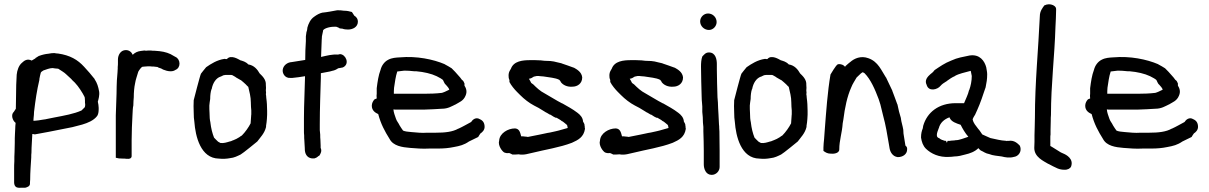

<svg xmlns="http://www.w3.org/2000/svg" viewBox="-20 -739 5650 897"><path d="M45 -217C29 -203 39 -175 53 -165C52 -156 51 -145 51 -135C51 -129 50 -124 50 -116C49 -102 49 -85 49 -71C49 -57 48 -45 48 -29C47 -15 47 0 47 14C46 27 46 39 46 50V107C46 113 44 136 65 138C69 139 77 138 78 138H98C106 136 120 132 120 119C120 115 120 110 121 100V99C121 66 124 30 126 -4V-5C126 -13 126 -19 127 -26V-27C127 -55 130 -84 131 -113C133 -113 137 -112 140 -112L142 -111L207 -123C243 -130 280 -137 318 -145L364 -157C391 -165 417 -176 433 -196V-197H434C441 -208 441 -222 441 -235C441 -245 439 -254 437 -264C440 -274 446 -295 443 -312C439 -334 434 -351 422 -369V-370C407 -389 390 -409 373 -427C343 -460 307 -481 251 -489H250C245 -489 240 -490 234 -491H232C224 -491 216 -490 206 -488C193 -487 176 -483 163 -478H162C154 -474 153 -471 147 -469L145 -466C141 -464 133 -459 128 -456C109 -466 94 -457 83 -446C68 -434 60 -411 58 -390C56 -358 55 -326 55 -294C55 -273 54 -252 54 -231ZM136 -175C136 -179 137 -183 137 -189C138 -198 139 -206 139 -216C146 -274 152 -315 164 -366V-370C166 -379 168 -392 170 -397V-398C171 -402 177 -407 183 -410C196 -414 211 -421 226 -421C230 -420 238 -419 239 -419H241C244 -419 242 -419 252 -418C267 -408 280 -401 289 -392C298 -384 307 -376 315 -368V-367C336 -349 351 -328 366 -303C370 -295 376 -286 376 -283C376 -277 377 -273 377 -269V-259L378 -252C378 -239 376 -237 371 -233L361 -223C326 -207 280 -199 233 -190L203 -184C196 -182 188 -181 180 -180C167 -178 152 -175 143 -175Z M521 -2C532 1 538 2 556 2H562C567 2 595 9 595 -10V-84C595 -124 597 -164 599 -203C600 -219 600 -235 603 -247V-249C603 -260 604 -272 605 -285V-286C605 -306 607 -332 611 -349C614 -369 620 -382 626 -404C631 -413 640 -425 645 -427C649 -427 653 -428 655 -428C661 -428 665 -429 669 -429H682C687 -428 695 -428 700 -428C701 -428 703 -427 707 -427C709 -427 713 -426 716 -426L719 -424L721 -423L733 -419L742 -414C752 -410 764 -406 776 -406C784 -406 792 -407 799 -412C827 -423 823 -463 800 -473L791 -478C773 -490 751 -497 725 -500C716 -501 708 -501 701 -502H700C694 -502 690 -502 685 -503H683C676 -503 668 -503 661 -502C661 -502 659 -503 656 -503H654C649 -502 646 -502 638 -501C622 -499 610 -493 600 -483C595 -495 584 -505 568 -505C543 -505 531 -481 531 -461V-447C531 -440 531 -433 530 -426V-418C530 -413 529 -409 529 -401C528 -390 527 -376 526 -363V-362C526 -354 525 -345 525 -335C525 -292 522 -246 521 -200Z M885 -213C885 -196 886 -182 888 -170C893 -102 917 1 1003 2C1021 4 1038 3 1054 0C1075 -2 1089 -10 1104 -17C1114 -22 1182 -78 1182 -78C1196 -97 1216 -116 1223 -146V-151C1225 -160 1226 -174 1227 -184V-185C1227 -190 1228 -196 1228 -203V-221C1228 -232 1227 -242 1227 -251V-252C1226 -262 1226 -270 1224 -282C1224 -287 1223 -295 1222 -300L1223 -304V-305C1223 -310 1222 -314 1222 -317C1223 -323 1223 -333 1222 -342C1224 -368 1204 -385 1193 -396C1183 -414 1167 -434 1140 -438C1128 -451 1114 -454 1101 -458V-459H1100C1097 -460 1059 -486 1040 -463H1035L1030 -464H1029C994 -459 966 -441 943 -425C940 -422 919 -395 919 -395C915 -389 885 -271 885 -271C884 -253 884 -234 885 -213ZM958 -246C959 -255 960 -266 962 -277V-279C962 -293 964 -311 968 -322L969 -323C974 -351 989 -374 1010 -381H1011C1018 -384 1024 -388 1026 -388H1028C1032 -389 1035 -389 1040 -389H1055C1059 -389 1061 -389 1065 -388C1071 -384 1079 -381 1083 -377L1104 -365H1105C1111 -360 1122 -351 1128 -345C1132 -341 1134 -338 1140 -333C1145 -311 1152 -287 1152 -259V-257C1152 -244 1153 -235 1154 -223V-205C1154 -202 1153 -200 1153 -193C1152 -184 1152 -173 1151 -165V-163C1142 -145 1126 -122 1110 -106C1106 -104 1102 -101 1098 -98L1084 -90C1080 -88 1073 -85 1068 -83H1067C1063 -81 1059 -79 1054 -78H1053C1040 -74 1025 -69 1010 -71C1008 -72 1006 -73 999 -77C992 -83 987 -89 980 -96C972 -116 966 -140 963 -166V-167C960 -179 959 -194 959 -209V-210C958 -223 958 -235 958 -246Z M1301 -414C1298 -396 1312 -373 1336 -375H1346C1367 -377 1381 -379 1405 -383V-379C1404 -316 1400 -253 1400 -188V-129C1400 -121 1400 -114 1401 -106C1401 -99 1401 -90 1402 -81C1402 -75 1403 -69 1403 -63C1403 -55 1404 -50 1404 -46V-43C1404 -22 1413 -2 1437 1H1449C1464 -3 1465 -10 1472 -12C1478 -21 1485 -34 1478 -48V-59C1478 -67 1477 -76 1477 -84V-85C1476 -93 1476 -101 1476 -110C1475 -117 1475 -124 1474 -131V-159C1474 -232 1477 -305 1479 -376V-397C1493 -399 1507 -403 1521 -405L1532 -408C1543 -410 1551 -414 1560 -420C1565 -421 1574 -422 1582 -424L1583 -425H1584C1615 -442 1595 -484 1570 -486H1568L1559 -484C1531 -486 1507 -479 1480 -473C1481 -499 1482 -526 1483 -552C1483 -557 1484 -560 1484 -569C1486 -577 1487 -586 1489 -593V-595C1489 -604 1516 -614 1540 -614H1551C1559 -611 1563 -610 1568 -606H1571C1573 -606 1575 -605 1580 -605C1587 -602 1597 -601 1606 -601C1627 -601 1652 -612 1652 -638C1652 -649 1647 -659 1635 -666C1633 -670 1627 -678 1624 -683C1613 -686 1602 -689 1586 -689C1577 -691 1565 -691 1557 -691H1555C1533 -687 1508 -682 1487 -680H1486C1473 -677 1460 -670 1448 -661C1430 -649 1421 -628 1416 -610V-609C1415 -603 1415 -597 1413 -592L1412 -591L1409 -569V-547C1407 -518 1406 -490 1406 -459C1387 -456 1363 -452 1343 -449C1323 -448 1304 -434 1301 -414Z M1717 -245C1717 -222 1734 -212 1747 -206C1759 -160 1778 -125 1800 -90C1817 -57 1859 -51 1896 -48C1924 -46 1953 -43 1986 -45H2025C2053 -45 2076 -47 2100 -52C2128 -57 2148 -62 2171 -78C2184 -84 2200 -92 2214 -99C2217 -105 2221 -110 2225 -116C2232 -120 2244 -131 2244 -146C2244 -165 2236 -176 2222 -182C2203 -194 2187 -179 2181 -169C2162 -159 2142 -147 2122 -138H2121C2095 -123 2059 -119 2016 -119H1976C1949 -117 1927 -120 1902 -122C1887 -123 1871 -125 1863 -129C1858 -136 1851 -146 1847 -153C1841 -166 1834 -172 1830 -184C1825 -199 1819 -213 1818 -228C1822 -227 1827 -227 1829 -227H1963C1991 -228 2017 -229 2045 -231C2073 -231 2091 -243 2108 -251H2109L2110 -252C2124 -261 2145 -267 2155 -292C2164 -312 2157 -328 2150 -339V-349C2147 -356 2145 -362 2138 -366C2133 -373 2127 -381 2120 -388C2112 -398 2101 -409 2090 -420C2080 -426 2071 -432 2059 -438H2058V-439C2004 -462 1927 -478 1848 -471C1830 -470 1811 -469 1794 -460C1776 -451 1763 -433 1758 -413C1748 -387 1744 -358 1740 -327V-301C1739 -295 1739 -289 1740 -279L1730 -275C1723 -268 1717 -257 1717 -245ZM1820 -301C1820 -309 1820 -319 1821 -329C1825 -355 1828 -381 1836 -405C1845 -406 1856 -407 1869 -409C1883 -409 1899 -408 1916 -406H1925C1960 -403 1995 -395 2020 -383C2029 -378 2051 -368 2051 -362C2055 -355 2057 -347 2063 -343C2069 -337 2078 -326 2079 -320C2072 -317 2065 -313 2058 -310C2052 -308 2046 -305 2044 -305H2043C2018 -302 1990 -301 1963 -301Z M2312 -82C2305 -60 2326 -31 2337 -26H2338C2347 -22 2355 -24 2359 -24C2363 -23 2370 -19 2374 -17H2376C2385 -17 2392 -17 2403 -18C2428 -13 2451 -22 2467 -25C2527 -40 2595 -50 2652 -72C2681 -85 2707 -98 2713 -137V-139L2712 -141V-148L2711 -150V-155C2710 -162 2707 -165 2704 -171C2703 -190 2690 -203 2678 -212C2653 -231 2633 -241 2607 -256H2606C2578 -270 2553 -287 2524 -303C2504 -313 2487 -329 2471 -345C2469 -347 2460 -351 2460 -355C2458 -360 2454 -366 2451 -371C2460 -372 2467 -376 2474 -381L2488 -384H2497C2498 -384 2500 -383 2505 -383C2509 -383 2511 -382 2518 -382C2546 -377 2574 -376 2593 -366C2595 -364 2597 -361 2599 -359V-357C2609 -342 2630 -332 2654 -334C2678 -334 2700 -349 2700 -377V-378C2697 -403 2675 -415 2661 -423H2660C2656 -425 2606 -442 2606 -442C2604 -443 2602 -444 2596 -445L2583 -448C2574 -451 2561 -453 2551 -454H2550C2544 -454 2536 -455 2524 -455C2518 -456 2512 -456 2506 -457H2505C2498 -457 2489 -458 2480 -458H2457C2422 -458 2380 -454 2367 -418C2365 -414 2359 -406 2357 -397V-395C2357 -395 2356 -393 2356 -388C2356 -380 2356 -374 2360 -365V-356C2368 -340 2384 -321 2395 -310L2410 -295C2429 -276 2452 -258 2475 -246L2496 -235C2508 -227 2522 -220 2532 -213H2533L2548 -204L2552 -203L2566 -194L2576 -189H2580C2588 -184 2599 -179 2605 -173H2606C2612 -170 2619 -163 2628 -156C2630 -154 2631 -150 2631 -148V-146L2632 -144V-141C2612 -136 2596 -130 2577 -126L2550 -120C2542 -119 2533 -117 2524 -115C2509 -111 2492 -109 2475 -105L2445 -99L2444 -100H2442C2441 -100 2437 -101 2432 -101C2429 -102 2422 -102 2419 -102H2415C2410 -120 2407 -137 2387 -139H2385C2354 -139 2314 -117 2312 -82Z M2783 -82C2776 -60 2797 -31 2808 -26H2809C2818 -22 2826 -24 2830 -24C2834 -23 2841 -19 2845 -17H2847C2856 -17 2863 -17 2874 -18C2899 -13 2922 -22 2938 -25C2998 -40 3066 -50 3123 -72C3152 -85 3178 -98 3184 -137V-139L3183 -141V-148L3182 -150V-155C3181 -162 3178 -165 3175 -171C3174 -190 3161 -203 3149 -212C3124 -231 3104 -241 3078 -256H3077C3049 -270 3024 -287 2995 -303C2975 -313 2958 -329 2942 -345C2940 -347 2931 -351 2931 -355C2929 -360 2925 -366 2922 -371C2931 -372 2938 -376 2945 -381L2959 -384H2968C2969 -384 2971 -383 2976 -383C2980 -383 2982 -382 2989 -382C3017 -377 3045 -376 3064 -366C3066 -364 3068 -361 3070 -359V-357C3080 -342 3101 -332 3125 -334C3149 -334 3171 -349 3171 -377V-378C3168 -403 3146 -415 3132 -423H3131C3127 -425 3077 -442 3077 -442C3075 -443 3073 -444 3067 -445L3054 -448C3045 -451 3032 -453 3022 -454H3021C3015 -454 3007 -455 2995 -455C2989 -456 2983 -456 2977 -457H2976C2969 -457 2960 -458 2951 -458H2928C2893 -458 2851 -454 2838 -418C2836 -414 2830 -406 2828 -397V-395C2828 -395 2827 -393 2827 -388C2827 -380 2827 -374 2831 -365V-356C2839 -340 2855 -321 2866 -310L2881 -295C2900 -276 2923 -258 2946 -246L2967 -235C2979 -227 2993 -220 3003 -213H3004L3019 -204L3023 -203L3037 -194L3047 -189H3051C3059 -184 3070 -179 3076 -173H3077C3083 -170 3090 -163 3099 -156C3101 -154 3102 -150 3102 -148V-146L3103 -144V-141C3083 -136 3067 -130 3048 -126L3021 -120C3013 -119 3004 -117 2995 -115C2980 -111 2963 -109 2946 -105L2916 -99L2915 -100H2913C2912 -100 2908 -101 2903 -101C2900 -102 2893 -102 2890 -102H2886C2881 -120 2878 -137 2858 -139H2856C2825 -139 2785 -117 2783 -82Z M3251 -639C3251 -617 3270 -599 3292 -599C3312 -599 3328 -617 3328 -636C3328 -658 3310 -676 3288 -676C3268 -676 3251 -659 3251 -639ZM3255 -428C3255 -382 3257 -335 3258 -289C3258 -277 3259 -265 3260 -255L3261 -241V-216C3263 -201 3264 -183 3264 -168V-167C3265 -161 3265 -154 3266 -146V-125C3267 -94 3268 -64 3268 -34V29C3268 49 3277 78 3305 78C3325 78 3342 61 3342 41V-33C3342 -64 3341 -95 3341 -125L3340 -141C3340 -145 3340 -152 3339 -158C3339 -170 3337 -187 3337 -198V-199C3336 -210 3336 -220 3335 -233C3335 -241 3334 -250 3334 -259V-260C3333 -267 3333 -275 3332 -285C3331 -328 3329 -372 3329 -415V-440C3329 -460 3324 -494 3292 -494C3276 -494 3269 -483 3261 -475C3256 -461 3255 -444 3255 -428Z M3410 -213C3410 -196 3411 -182 3413 -170C3418 -102 3442 1 3528 2C3546 4 3563 3 3579 0C3600 -2 3614 -10 3629 -17C3639 -22 3707 -78 3707 -78C3721 -97 3741 -116 3748 -146V-151C3750 -160 3751 -174 3752 -184V-185C3752 -190 3753 -196 3753 -203V-221C3753 -232 3752 -242 3752 -251V-252C3751 -262 3751 -270 3749 -282C3749 -287 3748 -295 3747 -300L3748 -304V-305C3748 -310 3747 -314 3747 -317C3748 -323 3748 -333 3747 -342C3749 -368 3729 -385 3718 -396C3708 -414 3692 -434 3665 -438C3653 -451 3639 -454 3626 -458V-459H3625C3622 -460 3584 -486 3565 -463H3560L3555 -464H3554C3519 -459 3491 -441 3468 -425C3465 -422 3444 -395 3444 -395C3440 -389 3410 -271 3410 -271C3409 -253 3409 -234 3410 -213ZM3483 -246C3484 -255 3485 -266 3487 -277V-279C3487 -293 3489 -311 3493 -322L3494 -323C3499 -351 3514 -374 3535 -381H3536C3543 -384 3549 -388 3551 -388H3553C3557 -389 3560 -389 3565 -389H3580C3584 -389 3586 -389 3590 -388C3596 -384 3604 -381 3608 -377L3629 -365H3630C3636 -360 3647 -351 3653 -345C3657 -341 3659 -338 3665 -333C3670 -311 3677 -287 3677 -259V-257C3677 -244 3678 -235 3679 -223V-205C3679 -202 3678 -200 3678 -193C3677 -184 3677 -173 3676 -165V-163C3667 -145 3651 -122 3635 -106C3631 -104 3627 -101 3623 -98L3609 -90C3605 -88 3598 -85 3593 -83H3592C3588 -81 3584 -79 3579 -78H3578C3565 -74 3550 -69 3535 -71C3533 -72 3531 -73 3524 -77C3517 -83 3512 -89 3505 -96C3497 -116 3491 -140 3488 -166V-167C3485 -179 3484 -194 3484 -209V-210C3483 -223 3483 -235 3483 -246Z M3827 -34C3837 -27 3845 -21 3863 -21C3871 -20 3901 -21 3901 -41C3901 -84 3914 -117 3917 -163L3920 -180C3927 -236 3938 -289 3957 -331C3963 -347 3973 -361 3982 -377L4002 -396C4004 -398 4007 -399 4009 -401H4012C4014 -400 4016 -399 4019 -397C4048 -368 4068 -321 4085 -276L4093 -251C4097 -234 4102 -215 4106 -198C4118 -155 4125 -111 4133 -64L4136 -46C4139 -29 4150 -8 4174 -5H4175C4197 -5 4218 -18 4218 -41C4218 -46 4219 -52 4210 -59C4207 -75 4204 -96 4201 -115L4200 -133C4197 -152 4191 -168 4189 -185V-187C4183 -205 4177 -229 4173 -250V-251L4172 -252C4168 -262 4165 -271 4161 -282L4149 -314V-315C4139 -336 4130 -355 4120 -376V-377H4119C4098 -409 4083 -451 4037 -467C4002 -480 3971 -466 3952 -449C3951 -448 3945 -444 3942 -441L3933 -433C3931 -432 3931 -431 3928 -427C3922 -435 3910 -441 3896 -439H3895C3885 -436 3861 -391 3860 -391C3846 -309 3840 -220 3833 -130L3830 -89C3829 -77 3827 -63 3827 -50Z M4283 -96C4286 -76 4292 -58 4306 -44C4330 -21 4367 -3 4415 -6C4422 -6 4431 -7 4438 -8C4456 -8 4475 -13 4489 -17C4511 -22 4534 -30 4551 -47C4554 -42 4559 -39 4563 -35H4564C4574 -31 4584 -22 4602 -19C4618 -12 4641 -11 4660 -8C4675 -4 4697 0 4717 -6C4734 -8 4750 -24 4748 -45C4748 -50 4746 -55 4744 -59C4735 -68 4719 -85 4693 -81H4684L4683 -80H4682L4681 -81L4661 -83L4644 -86C4634 -88 4619 -91 4607 -94C4596 -98 4584 -105 4569 -111C4563 -119 4557 -130 4550 -137C4538 -154 4528 -162 4524 -182C4526 -187 4530 -195 4534 -201H4535V-202C4543 -219 4549 -233 4556 -250C4563 -267 4570 -288 4576 -306L4585 -332V-333C4589 -353 4592 -368 4592 -392C4592 -403 4589 -414 4588 -422V-423C4580 -455 4557 -486 4512 -480H4511C4479 -473 4454 -470 4424 -456C4393 -444 4371 -428 4347 -412L4344 -409C4338 -399 4331 -398 4317 -383C4310 -375 4300 -361 4309 -343C4318 -309 4360 -320 4374 -338C4381 -346 4388 -351 4403 -360H4404V-361C4415 -369 4428 -378 4440 -383H4441V-384C4460 -395 4486 -400 4515 -408L4516 -404C4517 -397 4519 -391 4520 -384C4520 -361 4515 -337 4508 -318H4507V-317C4503 -298 4492 -277 4484 -257H4445C4365 -257 4311 -214 4293 -151C4292 -146 4292 -142 4291 -139C4286 -127 4283 -114 4283 -98ZM4357 -106V-111C4357 -117 4362 -131 4365 -138V-139L4366 -140C4372 -165 4391 -182 4416 -191C4416 -191 4417 -189 4417 -188C4425 -170 4447 -163 4468 -156C4477 -138 4489 -117 4504 -100C4484 -94 4463 -84 4445 -84H4444L4439 -83L4424 -82L4418 -81H4407C4404 -70 4403 -70 4400 -81H4398C4393 -81 4389 -82 4386 -84H4385L4384 -85H4382C4377 -87 4371 -90 4367 -94H4366C4361 -96 4357 -100 4357 -106Z M4812 -48C4812 -5 4855 13 4878 27H4879C4893 35 4906 41 4921 48C4931 52 4941 54 4952 54C4968 55 4980 48 4984 39C4997 3 4962 -16 4947 -22L4936 -27C4924 -34 4911 -42 4899 -50C4895 -53 4890 -55 4887 -57V-95C4887 -102 4887 -105 4888 -110V-132C4888 -145 4889 -158 4889 -174C4889 -184 4889 -194 4890 -202V-203C4890 -345 4907 -476 4911 -614C4912 -640 4914 -663 4914 -690V-697C4914 -710 4897 -719 4880 -719C4873 -719 4866 -717 4860 -714V-715C4851 -703 4838 -687 4838 -664C4831 -507 4815 -354 4815 -190C4815 -173 4814 -160 4814 -144C4814 -133 4813 -120 4813 -107V-76C4813 -67 4812 -58 4812 -48Z M5050 -245C5050 -222 5067 -212 5080 -206C5092 -160 5111 -125 5133 -90C5150 -57 5192 -51 5229 -48C5257 -46 5286 -43 5319 -45H5358C5386 -45 5409 -47 5433 -52C5461 -57 5481 -62 5504 -78C5517 -84 5533 -92 5547 -99C5550 -105 5554 -110 5558 -116C5565 -120 5577 -131 5577 -146C5577 -165 5569 -176 5555 -182C5536 -194 5520 -179 5514 -169C5495 -159 5475 -147 5455 -138H5454C5428 -123 5392 -119 5349 -119H5309C5282 -117 5260 -120 5235 -122C5220 -123 5204 -125 5196 -129C5191 -136 5184 -146 5180 -153C5174 -166 5167 -172 5163 -184C5158 -199 5152 -213 5151 -228C5155 -227 5160 -227 5162 -227H5296C5324 -228 5350 -229 5378 -231C5406 -231 5424 -243 5441 -251H5442L5443 -252C5457 -261 5478 -267 5488 -292C5497 -312 5490 -328 5483 -339V-349C5480 -356 5478 -362 5471 -366C5466 -373 5460 -381 5453 -388C5445 -398 5434 -409 5423 -420C5413 -426 5404 -432 5392 -438H5391V-439C5337 -462 5260 -478 5181 -471C5163 -470 5144 -469 5127 -460C5109 -451 5096 -433 5091 -413C5081 -387 5077 -358 5073 -327V-301C5072 -295 5072 -289 5073 -279L5063 -275C5056 -268 5050 -257 5050 -245ZM5153 -301C5153 -309 5153 -319 5154 -329C5158 -355 5161 -381 5169 -405C5178 -406 5189 -407 5202 -409C5216 -409 5232 -408 5249 -406H5258C5293 -403 5328 -395 5353 -383C5362 -378 5384 -368 5384 -362C5388 -355 5390 -347 5396 -343C5402 -337 5411 -326 5412 -320C5405 -317 5398 -313 5391 -310C5385 -308 5379 -305 5377 -305H5376C5351 -302 5323 -301 5296 -301Z"/></svg>

Font: Scribbler
Style: ExBd
Weight: 800
Designer: Mew Too
Foundry: Cannot Into Space Fonts
Version: Version 1.001